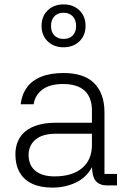

<svg xmlns="http://www.w3.org/2000/svg" viewBox="-20 -843 578 873"><path d="M512 0H465Q434 0 416 -19.5Q398 -39 398 -96H405Q380 -41 330 -15.5Q280 10 218 10Q164 10 126.5 -7.5Q89 -25 69.5 -59Q50 -93 50 -141Q50 -175 62 -202Q74 -229 97.5 -247.5Q121 -266 155.5 -275.5Q190 -285 234 -285H398V-340Q398 -400 365 -430.5Q332 -461 266 -461Q206 -461 172.5 -435.5Q139 -410 133 -369H74Q79 -413 102 -445Q125 -477 167 -494Q209 -511 269 -511Q315 -511 350 -499.5Q385 -488 408 -465Q431 -442 443 -409Q455 -376 455 -332V-52H512ZM110 -142Q109 -94 139.5 -67.5Q170 -41 228 -41Q308 -41 353 -78.5Q398 -116 398 -184V-235H235Q175 -235 143.5 -210Q112 -185 110 -142ZM269 -628Q225 -628 197 -655Q169 -682 169 -725Q169 -769 197 -796Q225 -823 269 -823Q313 -823 341 -796Q369 -769 369 -725Q369 -682 341 -655Q313 -628 269 -628ZM269 -666Q295 -666 310.5 -681.5Q326 -697 326 -725Q326 -753 310.5 -769Q295 -785 269 -785Q243 -785 227.5 -769Q212 -753 212 -725Q212 -697 227.5 -681.5Q243 -666 269 -666Z"/></svg>

Font: Asta Sans Light
Style: Regular
Weight: 300
Designer: 42dot
Version: Version 1.000